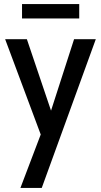

<svg xmlns="http://www.w3.org/2000/svg" viewBox="-20 -688 500 950"><path d="M81 242 181.5 -22.5 5.5 -494H113L232.5 -140.5L346.5 -494H454L186.5 242ZM89 -596.5V-668H372V-596.5Z"/></svg>

Font: Cabin Condensed Medium
Style: Regular
Weight: 500
Width: 3
Designer: Pablo Impallari
Foundry: Pablo Impallari. http://www.impallari.com Igino Marini. http://www.ikern.com
Version: Version 3.001; ttfautohint (v1.8.3)